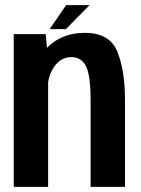

<svg xmlns="http://www.w3.org/2000/svg" viewBox="-20 -728 548 748"><path d="M33.5 0V-595H158L163 -542Q220.5 -600 310.5 -600Q407.5 -600 437.2 -526.5Q467 -453 467 -338V0H333V-333.5Q333 -435 315 -470.2Q297 -505.5 257.5 -505.5Q217.5 -505.5 191 -468Q173.5 -443 167.5 -408.5V0ZM173.5 -614.5 237.5 -708H329L236.5 -614.5Z"/></svg>

Font: Anybody SemiBold
Style: Regular
Weight: 600
Designer: Tyler Finck
Foundry: Etcetera Type Company
Version: Version 1.010; ttfautohint (v1.8.3) -l 8 -r 50 -G 200 -x 14 